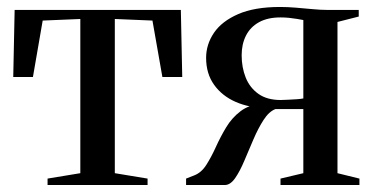

<svg xmlns="http://www.w3.org/2000/svg" viewBox="-20 -531 1065 551"><path d="M116.5 0V-18.5L210.5 -34V-476.5L102.5 -472L74.5 -310H18L22 -502.5H499L503 -310H446L417.5 -472L309.5 -476.5V-34L403.5 -18.5V0Z M514 0V-18.5L537 -27.5Q558 -35.5 572.2 -58Q586.5 -80.5 599.5 -109.2Q612.5 -138 629 -165.5Q645.5 -193 670.5 -212Q695.5 -231 733.5 -233.5L743 -221Q695.5 -221.5 656.5 -238.5Q617.5 -255.5 594.5 -287.5Q571.5 -319.5 571.5 -365Q571.5 -403.5 594 -436.8Q616.5 -470 663.5 -490.5Q710.5 -511 783.5 -511Q805.5 -511 829.2 -509Q853 -507 876.5 -504.8Q900 -502.5 920 -502.5H1009.5V-483.5L948.5 -468V-34L1011.5 -18.5V0H785V-18.5L850.5 -34V-218H770.5Q752 -211 736.5 -187Q721 -163 707.5 -131.5Q694 -100 681.2 -69.8Q668.5 -39.5 654.8 -19.8Q641 0 625 0ZM785.5 -244Q794 -244 806.5 -244.8Q819 -245.5 831.2 -246.2Q843.5 -247 850.5 -248.5V-473.5Q842.5 -475 832 -476.8Q821.5 -478.5 809.5 -479.8Q797.5 -481 785 -481Q748 -481 723.2 -467.2Q698.5 -453.5 686 -429Q673.5 -404.5 673.5 -372.5Q673.5 -337.5 685.2 -308.2Q697 -279 721.8 -261.5Q746.5 -244 785.5 -244Z"/></svg>

Font: Merriweather 144pt
Style: Regular
Weight: 400
Version: Version 2.100